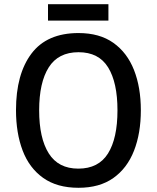

<svg xmlns="http://www.w3.org/2000/svg" viewBox="-20 -882 744 912"><path d="M649 -358Q649 -249 616.5 -166Q584 -83 518.5 -36.5Q453 10 353 10Q251 10 185 -37Q119 -84 87.5 -167Q56 -250 56 -359Q56 -530 129.5 -627.5Q203 -725 353 -725Q453 -725 518.5 -678.5Q584 -632 616.5 -549.5Q649 -467 649 -358ZM166 -358Q166 -226 211.5 -153.5Q257 -81 352 -81Q448 -81 493 -153Q538 -225 538 -358Q538 -490 493.5 -562Q449 -634 353 -634Q257 -634 211.5 -562Q166 -490 166 -358ZM495 -862V-784H208V-862Z"/></svg>

Font: Noto Sans Tamil SemiCondensed Medium
Style: Regular
Weight: 500
Width: 4
Designer: Jelle Bosma - Monotype Design Team
Foundry: Monotype Imaging Inc.
Version: Version 2.004; ttfautohint (v1.8.4.7-5d5b)